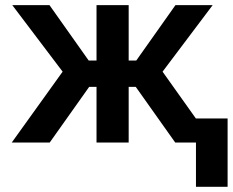

<svg xmlns="http://www.w3.org/2000/svg" viewBox="-20 -550 898 741"><path d="M221.7 -273.4 27.3 -530.3H170.9L322.3 -316.4H352.5V-530.3H476.6V-316.4H505.9L657.2 -530.3H800.8L607.4 -273.4L736.3 -92.3V-92.8H858.4V170.9H736.3V0H656.2L503.9 -214.8H476.6V0H352.5V-214.8H324.2L171.9 0H25.4Z"/></svg>

Font: Pretendard JP SemiBold
Style: Regular
Weight: 600
Designer: Base glyphs from Inter by Rasmus Andersson; Hangeul glyphs from Noto Sans CJK(Source Han Sans) by Jang Soo-young and Kan
Foundry: Kil Hyung-jin
Version: Version 1.309